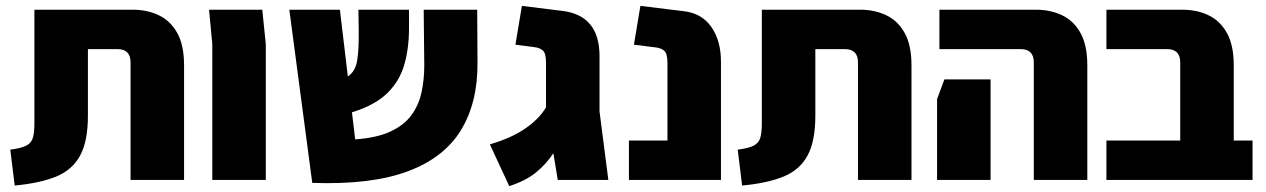

<svg xmlns="http://www.w3.org/2000/svg" viewBox="-20 -612 4305 653"><path d="M30 19 15 -103Q53 -108 70 -117Q87 -126 92 -144Q97 -162 97 -194V-579H431Q481 -579 520.5 -560Q560 -541 583 -499.5Q606 -458 606 -390V0H424V-400Q424 -445 379 -445H279V-218Q279 -132 252.5 -83Q226 -34 171 -11.5Q116 11 30 19Z M702 0V-462L691 -579H872L884 -462V0Z M1042 10 964 -579H1136L1163 -352Q1189 -369 1195 -407.5Q1201 -446 1200 -510L1199 -579H1371V-514Q1371 -448 1355 -392Q1339 -336 1297 -295Q1255 -254 1177 -230L1188 -138Q1261 -143 1307.5 -164.5Q1354 -186 1379 -220Q1404 -254 1413.5 -297.5Q1423 -341 1423 -389L1421 -579H1603L1604 -399Q1605 -263 1547.5 -169Q1490 -75 1366 -29Q1242 17 1042 10Z M1712 21 1646 -121Q1721 -143 1768 -176Q1815 -209 1837 -247V-399Q1837 -431 1826 -440.5Q1815 -450 1795 -452L1733 -460L1755 -592L1892 -575Q2019 -560 2019 -421V-233L2049 0H1877L1862 -91Q1838 -54 1803 -25.5Q1768 3 1712 21Z M2119 0V-134H2250V-398Q2250 -430 2239 -439.5Q2228 -449 2208 -451L2136 -460L2158 -592L2305 -574Q2367 -567 2399.5 -520Q2432 -473 2432 -403V0Z M2504 19 2489 -103Q2527 -108 2544 -117Q2561 -126 2566 -144Q2571 -162 2571 -194V-579H2905Q2955 -579 2994.5 -560Q3034 -541 3057 -499.5Q3080 -458 3080 -390V0H2898V-400Q2898 -445 2853 -445H2753V-218Q2753 -132 2726.5 -83Q2700 -34 2645 -11.5Q2590 11 2504 19Z M3496 0V-400Q3496 -445 3451 -445H3175V-579H3503Q3553 -579 3592.5 -560Q3632 -541 3655 -499.5Q3678 -458 3678 -390V0ZM3167 0V-275L3192 -342H3349V0Z M3743 0V-134H3994V-400Q3994 -445 3949 -445H3743V-579H4001Q4051 -579 4090.5 -560Q4130 -541 4153 -499.5Q4176 -458 4176 -390V-134H4240V0Z"/></svg>

Font: Assistant ExtraBold
Style: Regular
Weight: 800
Designer: Hebrew By Ben Nathan, Latin by Paul Hunt
Version: Version 3.000